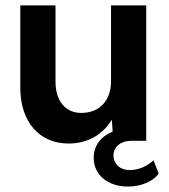

<svg xmlns="http://www.w3.org/2000/svg" viewBox="-20 -520 625 709"><path d="M233 10C303 10 359 -22 393 -78L396 -34C352 -16 326 18 326 63C326 127 380 169 452 169C505 169 548 147 566 121L547 72C523 94 492 108 459 108C424 108 399 86 399 53C399 27 420 1 464 0H520V-500H390V-220C390 -148 347 -103 280 -103C222 -103 185 -147 185 -218V-500H55V-195C55 -71 125 10 233 10Z"/></svg>

Font: Gully SemiBold
Style: Regular
Weight: 600
Designer: jaikishan Patel
Foundry: MagicType
Version: Version 1.000;Glyphs 3.2 (3242)